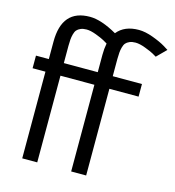

<svg xmlns="http://www.w3.org/2000/svg" viewBox="-119 -926 937 1027"><g transform="rotate(15 349.0 -412.5)"><path d="M452.1 -646V-549.8H613.8V-480H452.1V0H369.1V-480H181.2V0H98.1V-480H26.9V-549.8H98.1V-646Q98.1 -825.2 252.9 -825.2Q315.9 -825.2 403.8 -774.9Q444.3 -825.2 523.9 -825.2Q559.1 -825.2 602.8 -809.1Q646.5 -793 672.4 -777.3L698.2 -761.2L647 -710Q639.2 -714.8 625.7 -722.4Q612.3 -730 579.6 -742.4Q546.9 -754.9 523.9 -754.9Q504.4 -754.9 491 -749Q477.5 -743.2 470.2 -734.6Q462.9 -726.1 458.7 -710.2Q454.6 -694.3 453.6 -681.2Q452.6 -668 452.1 -646ZM181.2 -646V-549.8H369.1V-646Q369.1 -679.7 375 -710Q368.2 -714.4 352.8 -722.9Q337.4 -731.4 306.2 -743.2Q274.9 -754.9 252.9 -754.9Q233.4 -754.9 220 -749Q206.5 -743.2 199.2 -734.6Q191.9 -726.1 187.7 -710.2Q183.6 -694.3 182.6 -681.2Q181.6 -668 181.2 -646Z"/></g></svg>

Font: Junction Regular
Style: Regular
Weight: 500
Designer: Caroline Hadilaksono
Foundry: Caroline Hadilaksono
Version: Version 1.056